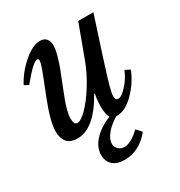

<svg xmlns="http://www.w3.org/2000/svg" viewBox="-181 -664 955 1021"><g transform="rotate(-30 296.5 -153.0)"><path d="M417 121.1 445.8 151.9Q415 191.9 374.5 212.9Q334 233.9 289.1 233.9Q243.2 233.9 217.5 211.4Q191.9 189 191.9 148.9Q191.9 102.5 229 61.8Q266.1 21 333 -6.8Q318.8 -27.3 318.8 -75.2Q318.8 -112.3 326.2 -149.9L323.2 -152.8Q232.4 9.8 128.9 9.8Q85 9.8 64.9 -14.6Q44.9 -39.1 44.9 -80.1Q44.9 -141.6 95.2 -268.1Q134.8 -367.2 147.5 -401.9Q160.2 -436.5 160.2 -451.2Q160.2 -461.9 150.9 -461.9Q138.2 -461.9 113.8 -439.2Q89.4 -416.5 46.9 -365.2L21 -378.9Q52.7 -440.4 109.9 -490.2Q167 -540 213.9 -540Q237.8 -540 251 -524.9Q264.2 -509.8 264.2 -481.9Q264.2 -459.5 253.9 -423.1Q243.7 -386.7 231.4 -354.2Q219.2 -321.8 193.8 -258.8Q177.7 -218.8 169.7 -196.5Q161.6 -174.3 154.8 -147.2Q147.9 -120.1 147.9 -100.1Q147.9 -62 168.9 -62Q190.4 -62 227.8 -99.4Q265.1 -136.7 304.9 -200.4Q344.7 -264.2 369.1 -330.1L442.9 -529.8H536.1L461.9 -300.8Q428.2 -195.8 416 -152.3Q403.8 -108.9 403.8 -90.8Q403.8 -64.9 421.9 -64.9Q442.4 -64.9 474.6 -100.6Q506.8 -136.2 525.9 -181.2L556.2 -166Q528.3 -96.7 475.1 -43.5Q421.9 9.8 372.1 9.8H365.2Q322.3 35.2 296.6 66.9Q271 98.6 271 126Q271 146 285.9 159.9Q300.8 173.8 321.8 173.8Q362.8 173.8 417 121.1Z"/></g></svg>

Font: Libre Baskerville
Style: Italic
Weight: 400
Designer: Pablo Impallari, Rodrigo Fuenzalida
Foundry: Pablo Impallari, Rodrigo Fuenzalida
Version: Version 1.000